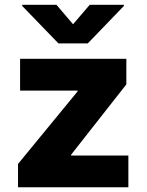

<svg xmlns="http://www.w3.org/2000/svg" viewBox="-20 -795 622 815"><path d="M219.8 -774.5H74.2V-769.9L228 -610.8H352.6L506 -769.9V-774.5H360.8L290.1 -692.1ZM56.5 0H524.9V-134.9H282V-138.5L516.3 -436.8V-545.5H65.3V-410.5H309.3V-407L56.5 -99.1Z"/></svg>

Font: TID UI Extra Bold
Style: Regular
Weight: 800
Designer: The TID Project Authors
Foundry: Bakken & Bæck
Version: Version 1.001;hotconv 1.0.109;makeotfexe 2.5.65596